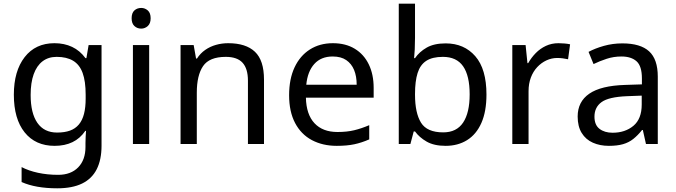

<svg xmlns="http://www.w3.org/2000/svg" viewBox="-20 -780 3664 1040"><path d="M275 -546Q328 -546 370.5 -526Q413 -506 443 -465H448L460 -536H530V9Q530 85 504 136.5Q478 188 425 214Q372 240 290 240Q232 240 183.5 231.5Q135 223 97 206V125Q135 145 186 156Q237 167 295 167Q364 167 403.5 126.5Q443 86 443 16V-5Q443 -17 444 -39.5Q445 -62 446 -71H442Q414 -30 372.5 -10Q331 10 276 10Q172 10 113.5 -63Q55 -136 55 -267Q55 -395 113.5 -470.5Q172 -546 275 -546ZM287 -472Q242 -472 210.5 -448Q179 -424 162.5 -378Q146 -332 146 -266Q146 -167 182.5 -114.5Q219 -62 289 -62Q330 -62 359 -72.5Q388 -83 407 -105.5Q426 -128 435 -163Q444 -198 444 -246V-267Q444 -340 427.5 -385Q411 -430 376 -451Q341 -472 287 -472Z M788 -536V0H700V-536ZM745 -737Q765 -737 780.5 -723.5Q796 -710 796 -681Q796 -653 780.5 -639Q765 -625 745 -625Q723 -625 708 -639Q693 -653 693 -681Q693 -710 708 -723.5Q723 -737 745 -737Z M1216 -546Q1312 -546 1361 -499.5Q1410 -453 1410 -349V0H1323V-343Q1323 -408 1294 -440Q1265 -472 1203 -472Q1114 -472 1080 -422Q1046 -372 1046 -278V0H958V-536H1029L1042 -463H1047Q1065 -491 1091.5 -509.5Q1118 -528 1150 -537Q1182 -546 1216 -546Z M1783 -546Q1852 -546 1901.5 -516Q1951 -486 1977.5 -431.5Q2004 -377 2004 -304V-251H1637Q1639 -160 1683.5 -112.5Q1728 -65 1808 -65Q1859 -65 1898.5 -74.5Q1938 -84 1980 -102V-25Q1939 -7 1899 1.5Q1859 10 1804 10Q1728 10 1669.5 -21Q1611 -52 1578.5 -113.5Q1546 -175 1546 -264Q1546 -352 1575.5 -415Q1605 -478 1658.5 -512Q1712 -546 1783 -546ZM1782 -474Q1719 -474 1682.5 -433.5Q1646 -393 1639 -321H1912Q1912 -367 1898 -401Q1884 -435 1855.5 -454.5Q1827 -474 1782 -474Z M2228 -575Q2228 -541 2226.5 -511.5Q2225 -482 2223 -465H2228Q2251 -499 2291 -522Q2331 -545 2394 -545Q2494 -545 2554.5 -475.5Q2615 -406 2615 -268Q2615 -176 2587.5 -114Q2560 -52 2510 -21Q2460 10 2394 10Q2331 10 2291 -13Q2251 -36 2228 -68H2221L2203 0H2140V-760H2228ZM2379 -472Q2322 -472 2289 -450.5Q2256 -429 2242 -384.5Q2228 -340 2228 -271V-267Q2228 -168 2260.5 -115.5Q2293 -63 2381 -63Q2453 -63 2488.5 -116Q2524 -169 2524 -269Q2524 -370 2488.5 -421Q2453 -472 2379 -472Z M3005 -546Q3020 -546 3037.5 -544.5Q3055 -543 3068 -540L3057 -459Q3044 -462 3028.5 -464Q3013 -466 2999 -466Q2968 -466 2940 -453Q2912 -440 2890 -416.5Q2868 -393 2855.5 -360Q2843 -327 2843 -286V0H2755V-536H2827L2837 -438H2841Q2858 -468 2882 -492.5Q2906 -517 2937 -531.5Q2968 -546 3005 -546Z M3351 -545Q3449 -545 3496 -502Q3543 -459 3543 -365V0H3479L3462 -76H3458Q3435 -47 3410.5 -27.5Q3386 -8 3354.5 1Q3323 10 3278 10Q3230 10 3191.5 -7Q3153 -24 3131 -59.5Q3109 -95 3109 -149Q3109 -229 3172 -272.5Q3235 -316 3366 -320L3457 -323V-355Q3457 -422 3428 -448Q3399 -474 3346 -474Q3304 -474 3266 -461.5Q3228 -449 3195 -433L3168 -499Q3203 -518 3251 -531.5Q3299 -545 3351 -545ZM3377 -259Q3277 -255 3238.5 -227Q3200 -199 3200 -148Q3200 -103 3227.5 -82Q3255 -61 3298 -61Q3366 -61 3411 -98.5Q3456 -136 3456 -214V-262Z"/></svg>

Font: uoriya85
Style: Book
Weight: 400
Designer: Jelle Bosma - Monotype Design Team
Foundry: Monotype Imaging Inc.
Version: Version 2.003